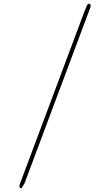

<svg xmlns="http://www.w3.org/2000/svg" viewBox="-20 -768 595 1036"><path d="M85 236.8Q85 231.9 88.9 220.2L434.1 -702.1Q450.2 -744.1 455.1 -747.1Q457 -748 460 -748Q468.8 -748 469.2 -736.8Q469.2 -729 465.8 -723.1L112.8 220.2Q98.6 246.1 94.2 248Q85 248 85 236.8Z"/></svg>

Font: CMU Serif Upright Italic
Style: UprightItalic
Weight: 500
Version: Version 0.7.0